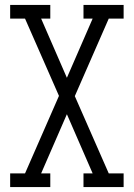

<svg xmlns="http://www.w3.org/2000/svg" viewBox="-20 -755 540 775"><path d="M21 0V-55H81L218 -368L81 -680H21V-735H183V-680H146L250 -441L354 -680H317V-735H479V-680H419L282 -367L419 -55H479V0H317V-55H354L250 -294L146 -55H183V0Z"/></svg>

Font: Iosevka Slab Light
Style: Regular
Weight: 300
Monospace: yes
Designer: Belleve Invis
Foundry: Belleve Invis
Version: Version 11.1.0; ttfautohint (v1.8.3)